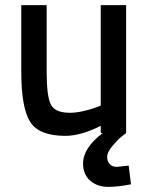

<svg xmlns="http://www.w3.org/2000/svg" viewBox="-20 -519 580 749"><path d="M373 -499H472V0Q464 6 451.5 16Q439 26 418.5 50.5Q398 75 398 93Q398 111 408.5 121.5Q419 132 435 132L482 127L491 200Q440 210 403 210Q359 210 331.5 185.5Q304 161 304 119Q304 58 381 0H373V-28Q295 11 235 11Q132 11 97.5 -44Q63 -99 63 -239V-499H162V-239Q162 -145 178 -112Q194 -79 253 -79Q277 -79 307 -86Q337 -93 355 -100L373 -107Z"/></svg>

Font: TitilliumText
Style: Medium
Weight: 500
Designer: Accademia di Belle Arti di Urbino and others
Foundry: Accademia di Belle Arti di Urbino and others.
Version: Version 60.001